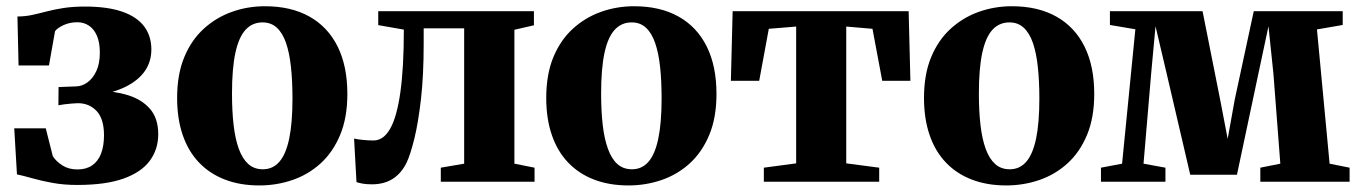

<svg xmlns="http://www.w3.org/2000/svg" viewBox="-20 -568 4246 600"><path d="M221 10Q179.5 10 144 3.5Q108.5 -3 80.5 -11Q52.5 -19 33 -23L24.5 -167H123L145 -80Q155 -64 174.8 -51.2Q194.5 -38.5 222 -38.5Q249.5 -38.5 268 -51.2Q286.5 -64 295.8 -88Q305 -112 305 -145Q305 -196.5 282 -221Q259 -245.5 223.5 -245.5Q217.5 -245.5 205.2 -244.5Q193 -243.5 181 -242Q169 -240.5 162.5 -239L163 -296L218 -298Q236.5 -298.5 253.2 -310.5Q270 -322.5 281 -345.8Q292 -369 292 -403.5Q292 -435 283 -456Q274 -477 258 -487.8Q242 -498.5 221.5 -498.5Q198 -498.5 178.5 -489.5Q159 -480.5 152 -470.5L133 -363.5H38L34.5 -516.5Q58 -516.5 80 -521.2Q102 -526 125.8 -532.2Q149.5 -538.5 178.8 -543Q208 -547.5 246 -547.5Q316 -547.5 362 -531.5Q408 -515.5 430.5 -485.5Q453 -455.5 453 -413.5Q453 -375.5 432.8 -346.2Q412.5 -317 373.8 -297.5Q335 -278 279 -269.5L282.5 -284.5Q336.5 -284 380 -270.5Q423.5 -257 449 -227.5Q474.5 -198 474.5 -148.5Q474.5 -101.5 448.2 -65.8Q422 -30 366.2 -10Q310.5 10 221 10Z M533.5 -262Q533.5 -335.5 555.8 -389.2Q578 -443 616.8 -478.2Q655.5 -513.5 704.8 -531Q754 -548.5 808 -548.5Q889.5 -548.5 947 -516.2Q1004.5 -484 1035 -422.8Q1065.5 -361.5 1065.5 -274.5Q1065.5 -200.5 1043 -146.5Q1020.5 -92.5 982 -57.5Q943.5 -22.5 894 -5.5Q844.5 11.5 790.5 11.5Q730.5 11.5 683 -6.8Q635.5 -25 602 -60Q568.5 -95 551 -146Q533.5 -197 533.5 -262ZM801.5 -39Q832.5 -39 853 -62.5Q873.5 -86 883.8 -135Q894 -184 894 -260.5Q894 -315 889.2 -359Q884.5 -403 873.8 -434Q863 -465 845 -481.5Q827 -498 800.5 -498Q768.5 -498 747.2 -474.8Q726 -451.5 715.5 -402.5Q705 -353.5 705 -275.5Q705 -221 710 -177.5Q715 -134 726.2 -103Q737.5 -72 755.8 -55.5Q774 -39 801.5 -39Z M1142 8Q1126 8 1114.2 6Q1102.5 4 1094 1L1086.5 -135Q1096.5 -132.5 1114 -130.8Q1131.5 -129 1147 -129Q1178.5 -129 1199.5 -166.2Q1220.5 -203.5 1231.2 -280.2Q1242 -357 1242 -475.5L1162 -489.5V-533H1648.5V-489L1587.5 -475V-56.5L1650.5 -44V0H1357.5V-44L1430.5 -56.5V-479.5H1304V-431.5Q1304 -332.5 1295.5 -258.2Q1287 -184 1274.8 -134.5Q1262.5 -85 1251 -60.5Q1234.5 -26.5 1207.5 -9.2Q1180.5 8 1142 8Z M1687 -262Q1687 -335.5 1709.2 -389.2Q1731.5 -443 1770.2 -478.2Q1809 -513.5 1858.2 -531Q1907.5 -548.5 1961.5 -548.5Q2043 -548.5 2100.5 -516.2Q2158 -484 2188.5 -422.8Q2219 -361.5 2219 -274.5Q2219 -200.5 2196.5 -146.5Q2174 -92.5 2135.5 -57.5Q2097 -22.5 2047.5 -5.5Q1998 11.5 1944 11.5Q1884 11.5 1836.5 -6.8Q1789 -25 1755.5 -60Q1722 -95 1704.5 -146Q1687 -197 1687 -262ZM1955 -39Q1986 -39 2006.5 -62.5Q2027 -86 2037.2 -135Q2047.5 -184 2047.5 -260.5Q2047.5 -315 2042.8 -359Q2038 -403 2027.2 -434Q2016.5 -465 1998.5 -481.5Q1980.5 -498 1954 -498Q1922 -498 1900.8 -474.8Q1879.5 -451.5 1869 -402.5Q1858.5 -353.5 1858.5 -275.5Q1858.5 -221 1863.5 -177.5Q1868.5 -134 1879.8 -103Q1891 -72 1909.2 -55.5Q1927.5 -39 1955 -39Z M2367 0V-44L2468 -57.5V-485L2382.5 -478L2352.5 -315.5H2264L2269.5 -533H2819.5L2825 -315.5H2737L2706.5 -478L2624.5 -485V-57.5L2727.5 -44V0Z M2867.5 -262Q2867.5 -335.5 2889.8 -389.2Q2912 -443 2950.8 -478.2Q2989.5 -513.5 3038.8 -531Q3088 -548.5 3142 -548.5Q3223.5 -548.5 3281 -516.2Q3338.5 -484 3369 -422.8Q3399.5 -361.5 3399.5 -274.5Q3399.5 -200.5 3377 -146.5Q3354.5 -92.5 3316 -57.5Q3277.5 -22.5 3228 -5.5Q3178.5 11.5 3124.5 11.5Q3064.5 11.5 3017 -6.8Q2969.5 -25 2936 -60Q2902.5 -95 2885 -146Q2867.5 -197 2867.5 -262ZM3135.5 -39Q3166.5 -39 3187 -62.5Q3207.5 -86 3217.8 -135Q3228 -184 3228 -260.5Q3228 -315 3223.2 -359Q3218.5 -403 3207.8 -434Q3197 -465 3179 -481.5Q3161 -498 3134.5 -498Q3102.5 -498 3081.2 -474.8Q3060 -451.5 3049.5 -402.5Q3039 -353.5 3039 -275.5Q3039 -221 3044 -177.5Q3049 -134 3060.2 -103Q3071.5 -72 3089.8 -55.5Q3108 -39 3135.5 -39Z M3420.5 0V-44L3486.5 -56.5L3528 -476.5L3448.5 -490V-533H3738L3793 -256.5L3816.5 -134L3838.5 -256.5L3898 -533H4176V-490L4095.5 -476L4135 -56.5L4197.5 -44V0H3918.5V-44L3981 -56.5L3959.5 -337L3944 -486L3912.5 -338L3845.5 -22H3699.5L3625.5 -339.5L3591 -486L3577.5 -339.5L3553.5 -56.5L3622 -44V0Z"/></svg>

Font: Merriweather 72pt ExtraBold
Style: Regular
Weight: 800
Version: Version 2.100